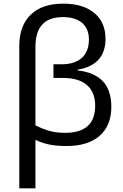

<svg xmlns="http://www.w3.org/2000/svg" viewBox="-20 -785 671 1045"><path d="M324.2 -765.1Q432.1 -765.1 493.2 -714.4Q554.2 -663.6 554.2 -574.2Q554.2 -430.7 401.9 -405.8V-401.9Q493.2 -391.6 539.6 -343Q585.9 -294.4 585.9 -203.1Q585.9 -101.6 522.2 -45.9Q458.5 9.8 341.8 9.8Q287.6 9.8 248.3 1.7Q209 -6.3 172.9 -23.9V240.2H85V-535.2Q85 -644.5 147 -704.8Q209 -765.1 324.2 -765.1ZM321.8 -691.9Q172.9 -691.9 172.9 -530.8V-103Q207.5 -85 245.4 -73.5Q283.2 -62 334 -62Q498 -62 498 -209Q498 -283.2 453.1 -322Q408.2 -360.8 324.2 -360.8H271V-435.1H314Q386.7 -435.1 425.3 -469.7Q463.9 -504.4 463.9 -569.8Q463.9 -628.9 426.8 -660.4Q389.6 -691.9 321.8 -691.9Z"/></svg>

Font: NotoPenekeko
Style: Regular
Weight: 400
Designer: Monotype Design team
Foundry: Monotype Imaging Inc.
Version: Version 1.04